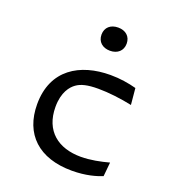

<svg xmlns="http://www.w3.org/2000/svg" viewBox="-141 -880 902 1000"><g transform="rotate(20 310.0 -380.0)"><path d="M390.5 -525.5C222 -525.5 82.5 -444.5 82.5 -252.5C82.5 -87 186.5 12 370.5 12C448.5 12 503.5 -5 536 -18L543.5 -96C497 -83.5 442.5 -72 389 -72C265 -72 177 -137.5 177 -272C177 -353.5 211 -392.5 235 -409.5C260 -427.5 295 -436.5 355 -436.5C412 -436.5 482 -428 543 -415L534.5 -506C491.5 -517.5 443.5 -525.5 390.5 -525.5ZM343.5 -643C384.5 -643 413 -667.5 413 -707.5C413 -747.5 384.5 -771.5 343.5 -771.5C302 -771.5 273.5 -747.5 273.5 -707.5C273.5 -667.5 302 -643 343.5 -643Z"/></g></svg>

Font: Monaspace Argon
Style: Regular
Weight: 400
Designer: Riley Cran & the Lettermatic Team
Foundry: Lettermatic
Version: Version 1.200 (Monaspace Argon)